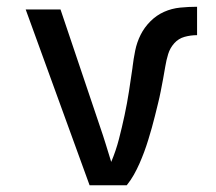

<svg xmlns="http://www.w3.org/2000/svg" viewBox="-20 -548 640 568"><path d="M245 0 56 -520H159L276 -173Q285 -147 293 -121Q301 -95 309 -69Q323 -102 332 -137Q341 -172 348.5 -207Q356 -242 361.5 -277.5Q367 -313 372 -348V-349Q375 -374 380 -398.5Q385 -423 396 -445Q407 -467 425 -485Q443 -503 465.5 -513Q488 -523 513 -525.5Q538 -528 563 -528V-444Q544 -444 526 -439Q508 -434 495.5 -420Q483 -406 477.5 -388Q472 -370 469 -351.5Q466 -333 462.5 -314.5Q459 -296 455.5 -278Q452 -260 447.5 -242Q443 -224 438.5 -205.5Q434 -187 429 -169.5Q424 -152 418.5 -134Q413 -116 406.5 -98.5Q400 -81 392.5 -64Q385 -47 376 -31Q367 -15 355 0Z"/></svg>

Font: Iosevka Aile Medium
Style: Regular
Weight: 500
Designer: Belleve Invis
Foundry: Belleve Invis
Version: Version 27.3.5; ttfautohint (v1.8.4)